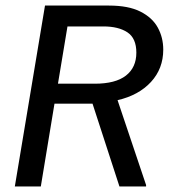

<svg xmlns="http://www.w3.org/2000/svg" viewBox="-20 -670 607 690"><path d="M33.3 0 141.7 -650H371.7Q441.7 -650 484.6 -628.3Q527.5 -606.7 547.1 -570.8Q566.7 -535 566.7 -491.7Q566.7 -423.3 522.5 -375.4Q478.3 -327.5 402.5 -310L505 -5V0H409.2L312.5 -297.5H175.8L126.7 0ZM188.3 -369.2H320.8Q395 -369.2 432.5 -398.3Q470 -427.5 470 -480.8Q470 -532.5 437.9 -553.8Q405.8 -575 351.7 -575H222.5Z"/></svg>

Font: Familjen Grotesk GF
Style: Italic
Weight: 400
Designer: Anders Wikstroem, Jonas Baeckman, Matilda Gysing, Kristian Moeller
Foundry: Familjen STHML AB
Version: Version 2.000; Beta; Release 4; Build 6